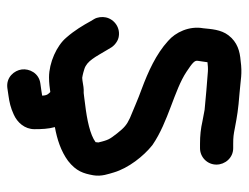

<svg xmlns="http://www.w3.org/2000/svg" viewBox="-96 -412 668 515"><g transform="rotate(90 237.5 -154.0)"><path d="M188.2 -41C187.6 -41 178.3 -42.4 164.6 -46.8C142.6 -53.8 132.1 -76.8 113.4 -107.9L108.1 -116.7C104 -124.9 92.7 -135.3 81.1 -138.3C54.7 -144.9 31.2 -127.4 26.2 -104.6C24 -94.6 25.4 -81.7 30.6 -73.1L36.3 -63.6C47.3 -43.5 61.2 -20.2 79.9 1.1C101.7 27.5 147.8 48 187 48C203.4 48 213.9 46.1 226.2 44.6C231.2 49.5 235.6 52.7 236 66.4C234.5 66.7 228.6 67.5 224.2 68.3L203.7 71.2C175.4 74.7 163.1 101.2 165.8 121.2C168.4 141 186.5 163.4 215.3 159.8L236.5 156.7C253.3 154.4 268.9 150.9 286.3 142.8C308.3 133.1 326 113.1 326 87C326 68.2 325.3 50 320.4 32.3C353 26.4 385 16.1 411.1 -3.1C438.9 -24.9 444.8 -44.2 449.6 -70.5C453.6 -92.8 445.7 -112.6 442 -125.9C430.2 -165.4 398.2 -205.7 369.6 -228.5C369.3 -228.8 368.6 -229.3 368.2 -229.6C306.4 -272.1 221.9 -287.5 171.9 -320.8C148.7 -336.3 141.2 -342.3 142.6 -350.7C144.5 -360.8 145.1 -370.5 146.4 -377C154.8 -378 162.8 -378.7 171.3 -378.1C186 -377.1 258.7 -371.2 274.1 -369.3L304.8 -363.5C324.6 -359 343.3 -357 365 -357H377C401.3 -357 421 -376.7 421 -401C421 -424.1 403 -446 377 -446H365C347.6 -446 340.3 -447 322.8 -450.5C290.4 -456.6 274.3 -459.5 230.4 -462.9C192.1 -465.9 177.9 -470.8 142.3 -465.9C117.2 -463.9 92.7 -457.5 74.1 -433.2C58.4 -412.7 57.5 -386 55.3 -365.7C48.4 -328.2 66.2 -290.9 89.5 -271.2C124.4 -239.3 171.8 -217.8 218.4 -200.5C246.2 -190.5 270.2 -179.5 296.1 -169C314.1 -160.6 321.7 -154.3 337.3 -134.6C354 -113.1 354.9 -111 361.6 -84.6C361.6 -83.6 361.4 -81.1 360.8 -76.9C341.1 -62.1 300.6 -53.7 259.2 -48.8C245.4 -47.3 232.5 -45 229 -45H220C211.7 -45 197.1 -41.2 188.2 -41Z"/></g></svg>

Font: Just Breathe
Style: Bd
Weight: 400
Foundry: Cannot Into Space Fonts
Version: Version 0.72